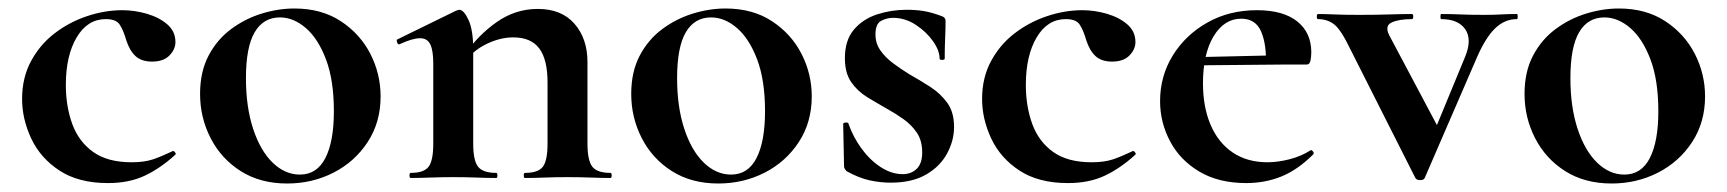

<svg xmlns="http://www.w3.org/2000/svg" viewBox="-20 -419 4066 452"><path d="M234 12Q165 12 120 -17.5Q75 -47 53.5 -93Q32 -139 32 -186Q32 -236 53 -275Q74 -314 108.5 -340.5Q143 -367 185 -381Q227 -395 268 -395Q297 -395 326 -386.5Q355 -378 374 -361.5Q393 -345 393 -320Q393 -303 379 -288.5Q365 -274 338 -274Q313 -274 299 -287Q285 -300 277 -325Q270 -349 261.5 -361.5Q253 -374 229 -374Q186 -374 160.5 -331Q135 -288 135 -219Q135 -169 150 -127.5Q165 -86 199 -61.5Q233 -37 290 -37Q320 -37 340.5 -44Q361 -51 386 -63Q388 -65 391.5 -61Q395 -57 393 -55Q358 -23 321 -5.5Q284 12 234 12Z M656 13Q593 13 547 -16Q501 -45 476 -93.5Q451 -142 451 -198Q451 -250 471 -288Q491 -326 524 -350.5Q557 -375 596 -387Q635 -399 673 -399Q737 -399 782.5 -369Q828 -339 852 -292Q876 -245 876 -192Q876 -131 845.5 -84.5Q815 -38 765 -12.5Q715 13 656 13ZM686 -8Q726 -8 746 -47Q766 -86 766 -157Q766 -230 747.5 -279Q729 -328 700 -353Q671 -378 639 -378Q600 -378 579.5 -343Q559 -308 559 -235Q559 -167 576 -115.5Q593 -64 622 -36Q651 -8 686 -8Z M1216 0Q1213 0 1213 -6Q1213 -12 1216 -12Q1247 -12 1258 -26.5Q1269 -41 1269 -81V-225Q1269 -279 1249.5 -305Q1230 -331 1188 -331Q1158 -331 1126.5 -316Q1095 -301 1076 -275L1071 -287Q1106 -337 1150 -367.5Q1194 -398 1246 -398Q1302 -398 1332.5 -363Q1363 -328 1363 -273V-81Q1363 -41 1374.5 -26.5Q1386 -12 1417 -12Q1420 -12 1420 -6Q1420 0 1417 0Q1397 0 1371 -1Q1345 -2 1316 -2Q1288 -2 1262 -1Q1236 0 1216 0ZM947 0Q944 0 944 -6Q944 -12 947 -12Q978 -12 989 -26.5Q1000 -41 1000 -81V-269Q1000 -300 993 -314.5Q986 -329 969 -329Q960 -329 948 -325.5Q936 -322 921 -315Q917 -313 915 -319Q913 -325 915 -326L1054 -394Q1060 -396 1061 -396Q1072 -396 1083 -372Q1094 -348 1094 -303V-81Q1094 -41 1105.5 -26.5Q1117 -12 1148 -12Q1151 -12 1151 -6Q1151 0 1148 0Q1128 0 1102 -1Q1076 -2 1047 -2Q1019 -2 993 -1Q967 0 947 0Z M1671 13Q1608 13 1562 -16Q1516 -45 1491 -93.5Q1466 -142 1466 -198Q1466 -250 1486 -288Q1506 -326 1539 -350.5Q1572 -375 1611 -387Q1650 -399 1688 -399Q1752 -399 1797.5 -369Q1843 -339 1867 -292Q1891 -245 1891 -192Q1891 -131 1860.5 -84.5Q1830 -38 1780 -12.5Q1730 13 1671 13ZM1701 -8Q1741 -8 1761 -47Q1781 -86 1781 -157Q1781 -230 1762.5 -279Q1744 -328 1715 -353Q1686 -378 1654 -378Q1615 -378 1594.5 -343Q1574 -308 1574 -235Q1574 -167 1591 -115.5Q1608 -64 1637 -36Q1666 -8 1701 -8Z M2041 -338Q2041 -317 2052.5 -300.5Q2064 -284 2082 -270.5Q2100 -257 2121 -244Q2146 -230 2170 -214.5Q2194 -199 2210 -177Q2226 -155 2226 -120Q2226 -88 2209.5 -57.5Q2193 -27 2160 -8Q2127 11 2077 11Q2052 11 2027 5.5Q2002 0 1973 -16Q1971 -18 1969 -21Q1967 -24 1967 -28L1965 -127Q1965 -130 1970.5 -130.5Q1976 -131 1977 -129Q1988 -97 2008 -69.5Q2028 -42 2053.5 -25.5Q2079 -9 2105 -9Q2125 -9 2138 -21.5Q2151 -34 2151 -60Q2151 -88 2138.5 -106.5Q2126 -125 2107 -138.5Q2088 -152 2068 -163Q2045 -176 2022 -190Q1999 -204 1984 -225.5Q1969 -247 1969 -282Q1969 -324 1990 -349Q2011 -374 2044.5 -385Q2078 -396 2114 -396Q2136 -396 2154.5 -393Q2173 -390 2197 -381Q2206 -378 2206 -370Q2206 -350 2205 -328.5Q2204 -307 2204 -281Q2204 -278 2198 -278Q2192 -278 2192 -281Q2192 -300 2176.5 -322Q2161 -344 2136 -360.5Q2111 -377 2082 -377Q2068 -377 2054.5 -370Q2041 -363 2041 -338Z M2494 12Q2425 12 2380 -17.5Q2335 -47 2313.5 -93Q2292 -139 2292 -186Q2292 -236 2313 -275Q2334 -314 2368.5 -340.5Q2403 -367 2445 -381Q2487 -395 2528 -395Q2557 -395 2586 -386.5Q2615 -378 2634 -361.5Q2653 -345 2653 -320Q2653 -303 2639 -288.5Q2625 -274 2598 -274Q2573 -274 2559 -287Q2545 -300 2537 -325Q2530 -349 2521.5 -361.5Q2513 -374 2489 -374Q2446 -374 2420.5 -331Q2395 -288 2395 -219Q2395 -169 2410 -127.5Q2425 -86 2459 -61.5Q2493 -37 2550 -37Q2580 -37 2600.5 -44Q2621 -51 2646 -63Q2648 -65 2651.5 -61Q2655 -57 2653 -55Q2618 -23 2581 -5.5Q2544 12 2494 12Z M2914 12Q2849 12 2803.5 -15Q2758 -42 2734.5 -86.5Q2711 -131 2711 -181Q2711 -240 2741 -288.5Q2771 -337 2822.5 -366Q2874 -395 2939 -395Q3001 -395 3034 -368.5Q3067 -342 3067 -296Q3067 -285 3065 -276Q3063 -267 3056 -267H2960Q2962 -314 2949 -344.5Q2936 -375 2902 -375Q2862 -375 2837 -333.5Q2812 -292 2812 -223Q2812 -167 2830 -125Q2848 -83 2882 -60Q2916 -37 2964 -37Q2988 -37 3015.5 -44Q3043 -51 3065 -65Q3067 -67 3070.5 -63Q3074 -59 3072 -56Q3035 -19 2996.5 -3.5Q2958 12 2914 12ZM2777 -265 2776 -284 2995 -289V-267Z M3551 -386Q3553 -386 3553 -380Q3553 -374 3551 -374Q3522 -374 3499.5 -352Q3477 -330 3457 -284L3334 0Q3332 5 3323.5 5Q3315 5 3312 0L3159 -303Q3137 -349 3121 -361.5Q3105 -374 3083 -374Q3080 -374 3080 -380Q3080 -386 3083 -386Q3100 -386 3121.5 -385Q3143 -384 3180 -384Q3221 -384 3250 -385Q3279 -386 3304 -386Q3307 -386 3307 -380Q3307 -374 3304 -374Q3273 -374 3256 -366Q3239 -358 3251 -335L3371 -109L3320 -21L3429 -285Q3446 -326 3429.5 -350Q3413 -374 3373 -374Q3371 -374 3371 -380Q3371 -386 3373 -386Q3397 -386 3418.5 -385Q3440 -384 3474 -384Q3498 -384 3513.5 -385Q3529 -386 3551 -386Z M3774 13Q3711 13 3665 -16Q3619 -45 3594 -93.5Q3569 -142 3569 -198Q3569 -250 3589 -288Q3609 -326 3642 -350.5Q3675 -375 3714 -387Q3753 -399 3791 -399Q3855 -399 3900.5 -369Q3946 -339 3970 -292Q3994 -245 3994 -192Q3994 -131 3963.5 -84.5Q3933 -38 3883 -12.5Q3833 13 3774 13ZM3804 -8Q3844 -8 3864 -47Q3884 -86 3884 -157Q3884 -230 3865.5 -279Q3847 -328 3818 -353Q3789 -378 3757 -378Q3718 -378 3697.5 -343Q3677 -308 3677 -235Q3677 -167 3694 -115.5Q3711 -64 3740 -36Q3769 -8 3804 -8Z"/></svg>

Font: Cormorant
Style: Bold
Weight: 700
Designer: Christian Thalmann (Catharsis Fonts)
Foundry: Catharsis Fonts
Version: Version 4.000